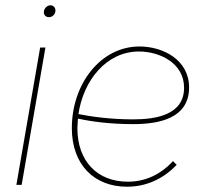

<svg xmlns="http://www.w3.org/2000/svg" viewBox="-20 -700 781 727"><path d="M42 0H62L152 -520H132ZM166 -635C178 -635 190 -646 190 -660C190 -670 183 -680 171 -680C158 -680 146 -667 146 -654C146 -643 153 -635 166 -635Z M461 7C533 7 598 -22 649 -76L635 -90C588 -39 530 -12 464 -12C350 -12 273 -88 273 -215L275 -251C324 -240 396 -230 484 -230C583 -230 696 -252 696 -369C696 -473 598 -524 508 -524C361 -524 252 -382 252 -215C252 -77 336 7 461 7ZM277 -268C296 -397 384 -505 506 -505C585 -505 677 -461 677 -368C677 -264 569 -248 484 -248C396 -248 323 -259 277 -268Z"/></svg>

Font: Fixel Text 20240404 Thin
Style: Italic
Weight: 100
Width: 4
Italic angle: -10°
Designer: AlfaBravo + MacPaw
Foundry: Kyrylo Tkachov, Marchela Mozhyna, Serhii Makarenko, Maria Weinstein, Zakhar Kryvoshyya
Version: Version 1.211;Glyphs 3.2 (3225)